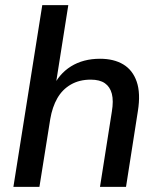

<svg xmlns="http://www.w3.org/2000/svg" viewBox="-20 -725 616 745"><path d="M32 0 144 -705H245L194 -382H183Q208 -438 255.5 -467.5Q303 -497 368 -497Q422 -497 458.5 -475Q495 -453 510.5 -408Q526 -363 515 -294L469 0H368L414 -292Q421 -334 414 -361Q407 -388 387 -402Q367 -416 332 -416Q288 -416 255 -397Q222 -378 202.5 -344Q183 -310 175 -263L133 0Z"/></svg>

Font: Nunito Sans 12pt SemiBold
Style: Italic
Weight: 600
Italic angle: -9°
Designer: Vernon Adams
Foundry: Vernon Adams
Version: Version 3.101;gftools[0.9.27]